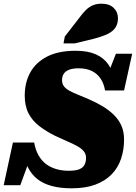

<svg xmlns="http://www.w3.org/2000/svg" viewBox="-56 -1003 736 1040"><path d="M332 17Q271 17 224.5 4.5Q178 -8 146.5 -33Q115 -58 96 -95Q77 -132 70 -179Q79 -177 88.5 -175.5Q98 -174 104.5 -170Q111 -166 111 -156L54 0H-36L14 -231H129Q136 -192 152 -163Q168 -134 192 -115.5Q216 -97 247.5 -87.5Q279 -78 316 -78Q351 -78 371.5 -85.5Q392 -93 401 -109Q410 -125 410 -148Q410 -169 397.5 -184Q385 -199 362.5 -211.5Q340 -224 309.5 -237Q279 -250 243 -267Q195 -291 157.5 -319.5Q120 -348 99 -388Q78 -428 78 -485Q78 -556 108 -610.5Q138 -665 199 -696.5Q260 -728 354 -728Q420 -728 463.5 -708.5Q507 -689 531.5 -653Q556 -617 563 -567Q554 -567 545.5 -565.5Q537 -564 531 -567Q525 -570 521 -582L572 -712H660L616 -513H513Q507 -550 489 -577Q471 -604 441.5 -618.5Q412 -633 370 -633Q339 -633 319 -625.5Q299 -618 289.5 -603.5Q280 -589 280 -569Q280 -549 290.5 -535.5Q301 -522 320 -511.5Q339 -501 365.5 -490.5Q392 -480 424 -466Q465 -448 499.5 -427.5Q534 -407 560.5 -381Q587 -355 601.5 -322.5Q616 -290 616 -247Q616 -191 599.5 -142.5Q583 -94 548.5 -58.5Q514 -23 460.5 -3Q407 17 332 17ZM374 -907Q392 -932 409.5 -949Q427 -966 447.5 -974.5Q468 -983 493 -983Q536 -983 559.5 -960.5Q583 -938 583 -904Q583 -875 569.5 -854Q556 -833 527 -819Q498 -805 452 -793L349 -768H288L295 -805Z"/></svg>

Font: Roboto Serif Black
Style: Italic
Weight: 900
Italic angle: -10°
Version: Version 1.008